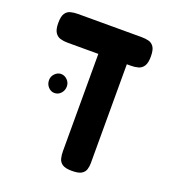

<svg xmlns="http://www.w3.org/2000/svg" viewBox="-113 -667 672 760"><g transform="rotate(20 222.5 -287.0)"><path d="M86 -462Q70 -462 56 -466Q42 -470 33.5 -483Q25 -496 25 -523Q25 -551 33.5 -563.5Q42 -576 56 -579.5Q70 -583 86 -583H354Q371 -583 384.5 -579.5Q398 -576 406.5 -563.5Q415 -551 415 -523Q415 -496 406.5 -483Q398 -470 384 -466Q370 -462 353 -462ZM275 9Q248 9 235.5 0.5Q223 -8 219.5 -22Q216 -36 216 -52V-479H336V-45Q336 -31 332 -18.5Q328 -6 315.5 1.5Q303 9 275 9ZM105 -257Q90 -257 79 -269Q68 -281 68 -298Q68 -314 79.5 -325.5Q91 -337 105 -337Q120 -337 131.5 -325.5Q143 -314 143 -298Q143 -281 132 -269Q121 -257 105 -257Z"/></g></svg>

Font: Fredoka Condensed Medium
Style: Regular
Weight: 500
Width: 3
Designer: Ben Nathan
Foundry: Milena B. Brandão, Ben Nathan
Version: Version 2.001